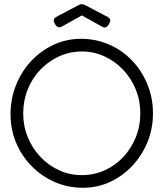

<svg xmlns="http://www.w3.org/2000/svg" viewBox="-20 -874 775 910"><path d="M373 16Q302 16 240 -11Q178 -38 130.5 -86Q83 -134 56.5 -197Q30 -260 30 -332Q30 -406 56 -471Q82 -536 128 -585Q174 -634 234.5 -662Q295 -690 364 -690Q435 -690 497 -663Q559 -636 605.5 -587.5Q652 -539 678.5 -474.5Q705 -410 705 -336Q705 -264 679 -200.5Q653 -137 607 -88Q561 -39 501 -11.5Q441 16 373 16ZM367 -44Q425 -44 475.5 -66.5Q526 -89 564 -129.5Q602 -170 623.5 -223Q645 -276 645 -337Q645 -397 623.5 -450Q602 -503 563.5 -543.5Q525 -584 475 -607Q425 -630 368 -630Q311 -630 260.5 -607Q210 -584 171.5 -544Q133 -504 111.5 -450.5Q90 -397 90 -336Q90 -276 112 -223Q134 -170 172 -130Q210 -90 260 -67Q310 -44 367 -44ZM368 -854Q372 -854 374.5 -853.5Q377 -853 381 -851L480 -799Q497 -792 501 -783.5Q505 -775 497 -761Q489 -747 481 -744.5Q473 -742 463 -748L368 -801L273 -748Q264 -743 255.5 -745.5Q247 -748 239 -763Q232 -777 236.5 -784.5Q241 -792 256 -799L355 -851Q359 -853 361.5 -853.5Q364 -854 368 -854Z"/></svg>

Font: Fredoka Light
Style: Regular
Weight: 300
Designer: Ben Nathan
Foundry: Milena B. Brandão, Ben Nathan
Version: Version 2.001